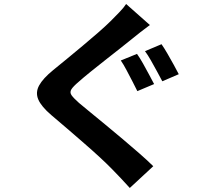

<svg xmlns="http://www.w3.org/2000/svg" viewBox="-20 -844 1040 946"><path d="M655 -578.5Q668.5 -559.7 684.3 -531.7Q700 -503.6 714.9 -475.8Q729.9 -448 739.3 -429.8L656.7 -395Q646.7 -415.8 632.3 -443.3Q617.8 -470.9 603.4 -498.5Q588.9 -526.2 575.2 -546ZM775.8 -626.2Q788.8 -607.8 805 -579.8Q821.2 -551.8 836.2 -524.5Q851.1 -497.3 860.8 -478.4L779.7 -443.5Q768.5 -464.5 753.7 -492Q738.8 -519.4 723.6 -546.3Q708.4 -573.1 694.4 -591.9ZM718.4 -720.7Q694.8 -703.5 671.5 -685.2Q648.3 -666.9 630.2 -652.1Q606.3 -632.5 571.7 -605.4Q537.2 -578.3 499.3 -548.5Q461.5 -518.6 426.6 -490.6Q391.7 -462.5 367.2 -440.6Q340.4 -417.9 331.5 -403.5Q322.7 -389 332.4 -375Q342.2 -360.9 369.1 -337Q391.7 -318 425.8 -290.1Q459.9 -262.2 500.8 -228.5Q541.7 -194.8 583.9 -159.2Q626 -123.6 665.3 -89.4Q704.6 -55.2 735.2 -25.1L619.5 82.1Q598.6 58.4 576.3 35.2Q553.9 11.9 532.1 -10.7Q509.1 -34.4 473 -67.9Q436.8 -101.3 394.2 -138.3Q351.6 -175.3 309.5 -211.6Q267.3 -247.9 232.9 -276.9Q183.2 -319.4 168.6 -354Q153.9 -388.6 172.8 -423Q191.6 -457.5 241.8 -498.5Q271.1 -522.3 309.1 -553.5Q347.1 -584.6 387.1 -618.2Q427.2 -651.8 463.4 -683.3Q499.6 -714.8 524.6 -739.5Q545.8 -760.9 568 -783.7Q590.1 -806.5 601.4 -824.3Z"/></svg>

Font: Noto Sans TC Thin
Style: Regular
Weight: 100
Designer: Ryoko NISHIZUKA 西塚涼子 (kana, bopomofo & ideographs); Paul D. Hunt (Latin, Greek & Cyrillic); Sandoll Communications 산돌커뮤니
Foundry: Adobe
Version: Version 2.004-H2;hotconv 1.0.118;makeotfexe 2.5.65603